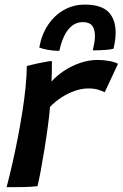

<svg xmlns="http://www.w3.org/2000/svg" viewBox="-20 -790 519 812"><path d="M198 -445Q218.5 -469 250 -490Q281.5 -511 318.8 -523.8Q356 -536.5 392.5 -536.5Q418 -536.5 443.2 -531.8Q468.5 -527 479 -520L423 -400Q412.5 -405 395.8 -410.5Q379 -416 353.5 -416Q326 -416 296.5 -405.8Q267 -395.5 240 -378Q213 -360.5 191.5 -338Q189 -304.5 182.5 -256.2Q176 -208 167.8 -157.5Q159.5 -107 151.8 -65.2Q144 -23.5 138.5 -2.5Q111.5 0.5 75.5 1.2Q39.5 2 8 1.5Q20 -44.5 32 -97Q44 -149.5 54.8 -204.8Q65.5 -260 74.2 -314.8Q83 -369.5 88 -419.5Q93 -469.5 93.5 -511Q112 -516 134.2 -520.8Q156.5 -525.5 175 -528.8Q193.5 -532 199.5 -532Q199.5 -514 199.2 -487Q199 -460 198 -445ZM146 -589Q156 -644 183.2 -684.8Q210.5 -725.5 250.5 -748Q290.5 -770.5 338.5 -770.5Q407.5 -770.5 438.2 -739.8Q469 -709 469 -651.5Q469 -635.5 466.5 -617.8Q464 -600 460 -584Q449 -581 433 -579.5Q417 -578 401 -577.5Q385 -577 372.5 -577Q376 -593 378.8 -608.5Q381.5 -624 381.5 -636.5Q381.5 -667 369.5 -681.8Q357.5 -696.5 330 -696.5Q305 -696.5 285.8 -682Q266.5 -667.5 252.8 -640.2Q239 -613 231 -575Q204 -575 181 -579.5Q158 -584 146 -589Z"/></svg>

Font: Grandstander Thin Medium
Style: Italic
Weight: 500
Italic angle: -15°
Version: Version 1.200